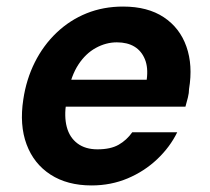

<svg xmlns="http://www.w3.org/2000/svg" viewBox="-20 -553 641 585"><path d="M259 12Q185 12 134 -21Q83 -54 61 -113Q39 -172 51 -250Q60 -311 86 -363Q112 -415 152.5 -453.5Q193 -492 244 -512.5Q295 -533 355 -533Q430 -533 479 -500.5Q528 -468 548 -411Q568 -354 556 -282Q556 -270 552.5 -256Q549 -242 545 -228H143L157 -310H427Q432 -347 421.5 -372.5Q411 -398 389.5 -411Q368 -424 336 -424Q303 -424 272 -407Q241 -390 219 -356.5Q197 -323 187 -271L182 -242Q175 -198 183.5 -166Q192 -134 216 -116Q240 -98 277 -98Q317 -98 341.5 -112Q366 -126 383 -150H520Q498 -105 459 -68Q420 -31 369 -9.5Q318 12 259 12Z"/></svg>

Font: DM Sans 10pt
Style: Bold Italic
Weight: 700
Italic angle: -10°
Version: Version 4.004;gftools[0.9.30]